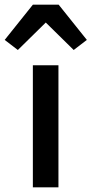

<svg xmlns="http://www.w3.org/2000/svg" viewBox="-62 -798 390 818"><path d="M187 0H78V-520H187ZM78 -778H188L308 -628L252 -585L133 -702L14 -585L-42 -628Z"/></svg>

Font: IBM Plex Sans Medium
Style: Regular
Weight: 500
Designer: Mike Abbink, Paul van der Laan, Pieter van Rosmalen
Foundry: Bold Monday
Version: Version 3.201